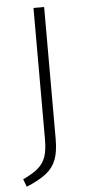

<svg xmlns="http://www.w3.org/2000/svg" viewBox="-56 -717 398 862"><g transform="rotate(-5 143.0 -285.5)"><path d="M177 -90Q177 -32 163.5 3.5Q150 39 118.5 64Q87 89 29 113L16 78Q62 57 86 35.5Q110 14 119.5 -15.5Q129 -45 129 -93V-684H177Z"/></g></svg>

Font: FiraGO ExtraLight
Style: Regular
Weight: 200
Designer: bBox Type
Foundry: bBox Type GmbH
Version: Version 1.001